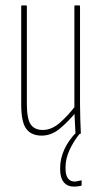

<svg xmlns="http://www.w3.org/2000/svg" viewBox="-20 -499 376 715"><path d="M135 6Q97 6 78 -19Q59 -44 59 -111V-475Q59 -479 62 -479H76Q80 -479 80 -475V-113Q80 -56 94.5 -35.5Q109 -15 139 -15Q172 -15 202.5 -41.5Q233 -68 262 -106V-80Q232 -44 201.5 -19Q171 6 135 6ZM265 0Q262 0 261 -4Q260 -27 258.5 -52.5Q257 -78 257 -93V-96V-475Q257 -479 260 -479H274Q278 -479 278 -475V-111Q278 -83 279 -56Q280 -29 281 -4Q281 0 277 0ZM256 196Q231 196 217.5 179.5Q204 163 204 132V126Q204 92 219.5 57.5Q235 23 267 -9L275 -4L276 0Q254 27 239 59.5Q224 92 224 124V129Q224 152 232.5 164.5Q241 177 258 177Q263 177 269 175.5Q275 174 281 173Q284 171 284 175V189Q284 192 282 193Q276 194 269.5 195Q263 196 256 196Z"/></svg>

Font: Sofia Sans Extra Condensed Thin
Style: Regular
Weight: 250
Version: Version 4.100